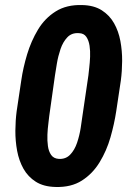

<svg xmlns="http://www.w3.org/2000/svg" viewBox="-20 -741 531 771"><path d="M465.3 -418 446.8 -294.9Q439 -243.2 423.6 -189.5Q408.2 -135.7 380.1 -89.6Q352.1 -43.5 308.8 -15.9Q265.6 11.7 203.1 9.8Q155.3 8.8 123.8 -11.2Q92.3 -31.2 74.2 -63.5Q56.2 -95.7 48.8 -135.3Q41.5 -174.8 41.7 -216.1Q42 -257.3 46.9 -294.4L65.4 -418Q72.8 -469.2 88.9 -522.7Q105 -576.2 132.6 -622.1Q160.2 -668 203.9 -695.3Q247.6 -722.7 310.1 -720.7Q357.4 -719.7 388.7 -699.7Q419.9 -679.7 438 -647.7Q456.1 -615.7 463.4 -576.4Q470.7 -537.1 470.5 -496.1Q470.2 -455.1 465.3 -418ZM311 -275.4 335 -438.5Q335.9 -449.2 338.4 -469.5Q340.8 -489.7 341.8 -512.9Q342.8 -536.1 339.6 -557.4Q336.4 -578.6 326.7 -593Q316.9 -607.4 296.9 -607.9Q268.1 -609.9 250.5 -591.3Q232.9 -572.8 223.1 -544.2Q213.4 -515.6 208.5 -486.3Q203.6 -457 200.7 -438L177.7 -274.9Q176.8 -264.2 174.1 -243.9Q171.4 -223.6 170.4 -200Q169.4 -176.3 172.4 -154.8Q175.3 -133.3 185.3 -118.9Q195.3 -104.5 215.3 -103Q243.7 -101.1 261.7 -119.9Q279.8 -138.7 289.6 -168Q299.3 -197.3 304 -227.1Q308.6 -256.8 311 -275.4Z"/></svg>

Font: Roboto Condensed
Style: Bold Italic
Weight: 700
Italic angle: -12°
Designer: Christian Robertson
Foundry: Google
Version: Version 3.0